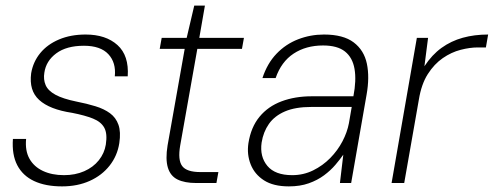

<svg xmlns="http://www.w3.org/2000/svg" viewBox="-20 -652 1759 684"><path d="M201 12Q142 12 101.5 -7Q61 -26 41.5 -63.5Q22 -101 26 -157H73Q69 -115 85 -86.5Q101 -58 133 -43Q165 -28 208 -28Q248 -28 280 -42Q312 -56 332 -81Q352 -106 357 -137Q363 -176 351.5 -197Q340 -218 311.5 -229.5Q283 -241 237 -250Q197 -256 167.5 -267.5Q138 -279 119.5 -296Q101 -313 94 -336.5Q87 -360 91 -391Q98 -432 123.5 -463Q149 -494 190.5 -511.5Q232 -529 285 -529Q357 -529 398.5 -491.5Q440 -454 435 -380H389Q394 -429 366 -459Q338 -489 279 -489Q217 -489 180.5 -462Q144 -435 138 -393Q134 -369 142.5 -349Q151 -329 177.5 -314.5Q204 -300 253 -290Q289 -283 320 -273.5Q351 -264 372 -248.5Q393 -233 402 -207.5Q411 -182 405 -142Q398 -97 370.5 -62Q343 -27 299.5 -7.5Q256 12 201 12Z M679 0Q638 0 612.5 -12.5Q587 -25 578 -55Q569 -85 577 -134L638 -478H549L556 -517H645L672 -632H710L690 -517H849L842 -478H683L622 -134Q613 -82 629 -60.5Q645 -39 694 -39H758L751 0Z M1009 12Q954 12 920.5 -9.5Q887 -31 873 -66.5Q859 -102 865 -142Q874 -199 904.5 -236Q935 -273 983 -291Q1031 -309 1091 -309H1239Q1250 -366 1243 -406.5Q1236 -447 1209 -468.5Q1182 -490 1131 -490Q1070 -490 1026 -461Q982 -432 962 -374H915Q932 -426 965 -460.5Q998 -495 1042 -512Q1086 -529 1134 -529Q1203 -529 1240 -501Q1277 -473 1287 -425Q1297 -377 1286 -315L1231 0H1191L1203 -101Q1192 -85 1175 -65Q1158 -45 1134.5 -27.5Q1111 -10 1080 1Q1049 12 1009 12ZM1021 -28Q1061 -28 1095.5 -45Q1130 -62 1156.5 -89Q1183 -116 1200 -148.5Q1217 -181 1223 -213L1233 -271H1089Q1032 -271 995 -255Q958 -239 938 -210.5Q918 -182 912 -144Q905 -94 932.5 -61Q960 -28 1021 -28Z M1375 0 1465 -517H1505L1492 -416Q1519 -457 1553 -481.5Q1587 -506 1628.5 -517.5Q1670 -529 1719 -529L1711 -483H1682Q1654 -483 1621 -474.5Q1588 -466 1557.5 -445Q1527 -424 1504 -388Q1481 -352 1472 -296L1420 0Z"/></svg>

Font: DM Sans 11pt ExtraLight
Style: Italic
Weight: 250
Italic angle: -10°
Version: Version 4.004;gftools[0.9.30]